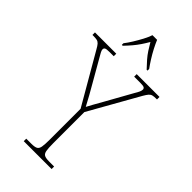

<svg xmlns="http://www.w3.org/2000/svg" viewBox="-292 -1004 1077 1077"><g transform="rotate(45 246.0 -465.5)"><path d="M139 0V-20H180Q205 -20 217 -26Q229 -32 232.5 -51Q236 -70 236 -108V-354L64 -651Q53 -671 45 -680Q37 -689 26.5 -691.5Q16 -694 -3 -694H-10V-714H159V-694H126Q100 -694 93.5 -689.5Q87 -685 87 -677Q87 -669 93.5 -657Q100 -645 110 -628L180 -506Q199 -474 216 -443Q233 -412 249 -382Q257 -397 269.5 -420Q282 -443 300 -474L387 -630Q398 -648 402.5 -658.5Q407 -669 407 -677Q407 -685 400.5 -689.5Q394 -694 368 -694H321V-714H502V-694H497Q479 -694 468.5 -691.5Q458 -689 450 -680Q442 -671 431 -652L264 -356V-108Q264 -70 267.5 -51Q271 -32 283 -26Q295 -20 320 -20H360V0ZM146 -784Q161 -803 177 -829Q193 -855 207.5 -882Q222 -909 229 -931H266Q275 -909 289 -882Q303 -855 319.5 -829Q336 -803 350 -784V-771H343Q321 -794 304.5 -813Q288 -832 275 -852Q262 -872 248 -896Q234 -872 220.5 -852Q207 -832 191 -813Q175 -794 153 -771H146Z"/></g></svg>

Font: Noto Serif Khmer SemiCondensed Thin
Style: Regular
Weight: 250
Width: 4
Designer: Danh Hong and the Monotype Design Team
Foundry: Monotype Imaging Inc.
Version: Version 2.004